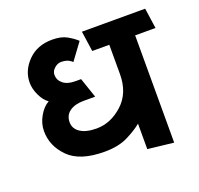

<svg xmlns="http://www.w3.org/2000/svg" viewBox="-124 -831 1022 984"><g transform="rotate(-20 387.5 -339.0)"><path d="M523 0V-139Q492 -113 441 -87.5Q390 -62 314 -62Q180 -62 118.5 -124Q57 -186 57 -267Q57 -309 79.5 -348Q102 -387 132 -403Q107 -420 90 -456Q73 -492 73 -526Q73 -591 123.5 -642.5Q174 -694 256 -694Q305 -694 336 -676.5Q367 -659 387 -640L320 -549Q304 -563 290 -567Q276 -571 260 -571Q241 -571 223.5 -555.5Q206 -540 206 -520Q206 -491 229.5 -472Q253 -453 295 -453H327L364 -344H302Q253 -344 224.5 -323.5Q196 -303 196 -265Q196 -230 227.5 -209Q259 -188 316 -188Q393 -188 458 -247Q523 -306 523 -409V-569H430L414 -680H759L775 -569H664V16Z"/></g></svg>

Font: Palanquin Dark
Style: Regular
Weight: 400
Designer: Pria Ravichandran
Version: Version 1.001